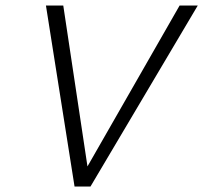

<svg xmlns="http://www.w3.org/2000/svg" viewBox="-20 -678 739 698"><path d="M633 -658H699L309 0H251L147 -658H210L298 -73Z"/></svg>

Font: EauTestInfant Semilight
Style: Italic
Weight: 300
Italic angle: -12°
Designer: Christian Thalmann (Catharsis Fonts)
Version: Version 0.001;PS 000.001;hotconv 1.0.88;makeotf.lib2.5.64775